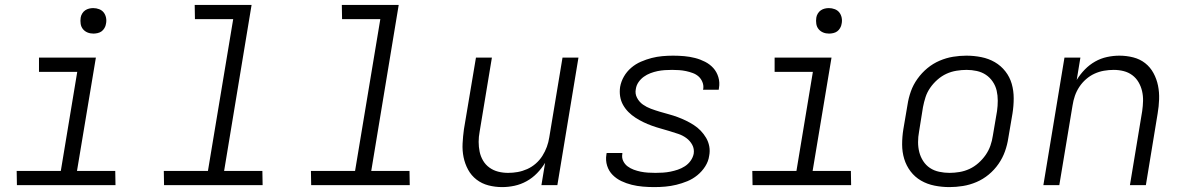

<svg xmlns="http://www.w3.org/2000/svg" viewBox="-20 -755 4840 783"><path d="M451 0H49L48 -58H228L295 -462H139V-520H371L294 -58H450ZM361 -618Q348 -618 337 -622.5Q326 -627 318.5 -636Q311 -645 309 -657.5Q307 -670 309 -683Q310 -691 315 -699.5Q320 -708 327.5 -713Q335 -718 343.5 -720Q352 -722 360 -722Q373 -722 384.5 -717.5Q396 -713 403 -704Q410 -695 412.5 -682.5Q415 -670 412 -657Q411 -649 406 -640.5Q401 -632 394 -627Q387 -622 378 -620Q369 -618 361 -618Z M1051 0H649L648 -58H828L931 -677H775L774 -735H1006L894 -58H1050Z M1651 0H1249L1248 -58H1428L1531 -677H1375L1374 -735H1606L1494 -58H1650Z M2028 8Q1999 8 1972 1Q1945 -6 1923.5 -22.5Q1902 -39 1889 -63Q1876 -87 1870.5 -114Q1865 -141 1866.5 -170Q1868 -199 1872 -228L1921 -520H1986L1936 -218Q1932 -197 1932 -176.5Q1932 -156 1936 -136.5Q1940 -117 1950 -100Q1960 -83 1976 -71.5Q1992 -60 2011.5 -55Q2031 -50 2052 -50Q2072 -50 2091.5 -53.5Q2111 -57 2130 -65.5Q2149 -74 2165 -88Q2181 -102 2192 -119.5Q2203 -137 2210 -156Q2217 -175 2220 -195L2274 -520H2339L2253 0H2188L2203 -91Q2189 -68 2170 -48.5Q2151 -29 2127.5 -16Q2104 -3 2078.5 2.5Q2053 8 2028 8Z M2648 8Q2625 8 2601.5 6Q2578 4 2556 -1.5Q2534 -7 2514 -16.5Q2494 -26 2478.5 -41.5Q2463 -57 2456 -79Q2449 -101 2453 -125L2454 -131H2518V-128Q2515 -112 2521.5 -98.5Q2528 -85 2539.5 -76.5Q2551 -68 2564.5 -63Q2578 -58 2592.5 -55Q2607 -52 2622.5 -51Q2638 -50 2653 -50Q2668 -50 2683.5 -51Q2699 -52 2714 -55Q2729 -58 2744 -63Q2759 -68 2773 -77Q2787 -86 2796.5 -99.5Q2806 -113 2809 -128Q2812 -148 2803 -164.5Q2794 -181 2779 -192Q2764 -203 2746 -209Q2728 -215 2710 -220.5Q2692 -226 2674 -231Q2656 -236 2638 -242.5Q2620 -249 2603.5 -257Q2587 -265 2571.5 -275Q2556 -285 2543 -298Q2530 -311 2521 -327Q2512 -343 2509 -362Q2506 -381 2509 -401Q2513 -423 2524.5 -443Q2536 -463 2554 -478.5Q2572 -494 2594 -503.5Q2616 -513 2637.5 -518.5Q2659 -524 2681 -526Q2703 -528 2725 -528Q2748 -528 2770.5 -526Q2793 -524 2814.5 -518.5Q2836 -513 2855.5 -503Q2875 -493 2889 -477.5Q2903 -462 2909.5 -440.5Q2916 -419 2912 -396L2911 -389H2847L2848 -393Q2850 -407 2844.5 -420.5Q2839 -434 2829 -443Q2819 -452 2805.5 -457Q2792 -462 2778 -465Q2764 -468 2749.5 -469Q2735 -470 2721 -470Q2706 -470 2691 -469Q2676 -468 2661.5 -465Q2647 -462 2632.5 -456.5Q2618 -451 2605.5 -442Q2593 -433 2584 -420Q2575 -407 2573 -392Q2569 -373 2578 -356Q2587 -339 2602 -328.5Q2617 -318 2634.5 -311.5Q2652 -305 2670.5 -299.5Q2689 -294 2707.5 -289Q2726 -284 2743.5 -277.5Q2761 -271 2777.5 -263Q2794 -255 2809.5 -245Q2825 -235 2837.5 -222Q2850 -209 2859.5 -193Q2869 -177 2872.5 -158Q2876 -139 2872 -119Q2869 -97 2856 -76.5Q2843 -56 2824 -40.5Q2805 -25 2783 -16Q2761 -7 2738.5 -1.5Q2716 4 2693.5 6Q2671 8 2648 8Z M3451 0H3049L3048 -58H3228L3295 -462H3139V-520H3371L3294 -58H3450ZM3361 -618Q3348 -618 3337 -622.5Q3326 -627 3318.5 -636Q3311 -645 3309 -657.5Q3307 -670 3309 -683Q3310 -691 3315 -699.5Q3320 -708 3327.5 -713Q3335 -718 3343.5 -720Q3352 -722 3360 -722Q3373 -722 3384.5 -717.5Q3396 -713 3403 -704Q3410 -695 3412.5 -682.5Q3415 -670 3412 -657Q3411 -649 3406 -640.5Q3401 -632 3394 -627Q3387 -622 3378 -620Q3369 -618 3361 -618Z M3852 8Q3821 8 3791 2Q3761 -4 3736 -18.5Q3711 -33 3693.5 -56Q3676 -79 3667.5 -107Q3659 -135 3659 -166Q3659 -197 3664 -228L3681 -328Q3685 -355 3694.5 -382Q3704 -409 3721.5 -433.5Q3739 -458 3762 -477Q3785 -496 3812 -507.5Q3839 -519 3866.5 -523.5Q3894 -528 3921 -528Q3952 -528 3982 -522Q4012 -516 4037 -501.5Q4062 -487 4080 -464Q4098 -441 4106 -413Q4114 -385 4114 -354Q4114 -323 4109 -292L4092 -192Q4088 -165 4078.5 -138Q4069 -111 4052 -86.5Q4035 -62 4012 -43Q3989 -24 3962 -12.5Q3935 -1 3907 3.5Q3879 8 3852 8ZM3852 -50Q3872 -50 3893 -53.5Q3914 -57 3933.5 -66Q3953 -75 3970 -90Q3987 -105 3999.5 -123Q4012 -141 4019 -161Q4026 -181 4029 -202L4046 -302Q4049 -323 4049 -344.5Q4049 -366 4044.5 -385.5Q4040 -405 4028.5 -422Q4017 -439 4000.5 -450Q3984 -461 3963.5 -465.5Q3943 -470 3922 -470Q3902 -470 3880.5 -466.5Q3859 -463 3839.5 -454Q3820 -445 3803 -430Q3786 -415 3773.5 -397Q3761 -379 3754.5 -359Q3748 -339 3744 -318L3728 -218Q3724 -197 3724 -175.5Q3724 -154 3729 -134.5Q3734 -115 3745 -98Q3756 -81 3772.5 -70Q3789 -59 3810 -54.5Q3831 -50 3852 -50Z M4235 0 4321 -520H4386L4371 -429Q4385 -452 4404 -471.5Q4423 -491 4446 -504Q4469 -517 4494.5 -522.5Q4520 -528 4545 -528Q4574 -528 4601.5 -521Q4629 -514 4650 -497.5Q4671 -481 4684 -457Q4697 -433 4702.5 -406Q4708 -379 4707 -350Q4706 -321 4701 -292L4653 0H4588L4638 -302Q4641 -323 4641.5 -343.5Q4642 -364 4637.5 -383.5Q4633 -403 4623 -420Q4613 -437 4597.5 -448.5Q4582 -460 4562.5 -465Q4543 -470 4522 -470Q4502 -470 4482 -466.5Q4462 -463 4443.5 -454.5Q4425 -446 4409 -432Q4393 -418 4381.5 -400.5Q4370 -383 4363.5 -364Q4357 -345 4354 -325L4300 0Z"/></svg>

Font: Iosevka Light Extended Oblique
Style: Regular
Weight: 300
Width: 7
Italic angle: -9°
Monospace: yes
Designer: Belleve Invis
Foundry: Belleve Invis
Version: Version 32.5.0; ttfautohint (v1.8.4)